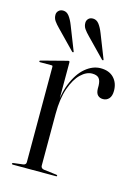

<svg xmlns="http://www.w3.org/2000/svg" viewBox="-98 -672 529 729"><g transform="rotate(15 166.0 -307.5)"><path d="M128.5 -229.5Q128.5 -299 147 -345.8Q165.5 -392.5 194 -416.2Q222.5 -440 253.5 -440Q287 -440 305.5 -420.5Q324 -401 324 -370Q324 -349.5 314.8 -339.2Q305.5 -329 291.5 -329Q278.5 -329 270.8 -336.8Q263 -344.5 262.5 -361.5V-374Q262 -394 254 -403Q246 -412 227.5 -412Q205 -412 183.2 -391.2Q161.5 -370.5 147 -329.5Q132.5 -288.5 132.5 -228.5ZM132.5 -430.5V-253V-24.5Q132.5 -19.5 135.8 -16.2Q139 -13 145 -12L195 -6Q197.5 -5.5 198.2 -4.8Q199 -4 199 -2.5Q199 -1.5 198.2 -0.8Q197.5 0 195.5 0H25Q23.5 0 22.2 -1Q21 -2 21 -3Q21 -4 22.2 -5Q23.5 -6 26.5 -6.5L62.5 -11Q69 -12 71.8 -15Q74.5 -18 74.5 -22.5V-397.5Q74.5 -399.5 73.8 -401Q73 -402.5 70 -402.5H24Q23 -402.5 22 -403.5Q21 -404.5 21 -405Q21 -407 22 -407.5Q23 -408 25 -409L121.5 -434Q125 -435 126.2 -435.2Q127.5 -435.5 128.5 -435.5Q131 -435.5 131.8 -434Q132.5 -432.5 132.5 -430.5ZM100.5 -568.5 136.5 -477Q137.5 -475 137.8 -473.8Q138 -472.5 136.5 -471.5Q135.5 -471 134.2 -471.2Q133 -471.5 131.5 -473L60.5 -546Q49 -557.5 41.5 -568.2Q34 -579 34.5 -593Q35 -602 42 -608.5Q49 -615 60.5 -614.5Q73.5 -614 83 -601.5Q92.5 -589 100.5 -568.5ZM218 -568.5 254 -477Q255 -475 255.2 -473.8Q255.5 -472.5 254 -471.5Q253 -471 251.8 -471.2Q250.5 -471.5 249 -473L178 -546Q166.5 -557.5 159 -568.2Q151.5 -579 152 -593Q152.5 -602 159.2 -608.5Q166 -615 177.5 -614.5Q191 -614 200.5 -601.5Q210 -589 218 -568.5Z"/></g></svg>

Font: Fraunces 120pt Light
Style: Regular
Weight: 300
Version: Version 1.000;[b76b70a41]